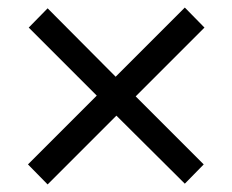

<svg xmlns="http://www.w3.org/2000/svg" viewBox="-20 -551 615 508"><path d="M106 -63 54 -116 236 -298 56 -478 106 -529 286 -348 469 -531 521 -478 339 -296 519 -116 469 -65 288 -245Z"/></svg>

Font: Ruda
Style: Regular
Weight: 400
Designer: Mariela Monsalve, Angelina Sanchez
Foundry: Mariela Monsalve, Angelina Sanchez
Version: Version 1.002